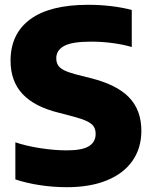

<svg xmlns="http://www.w3.org/2000/svg" viewBox="-20 -770 633 800"><path d="M44 -22.5V-177Q90 -161.5 148.5 -152.5Q207 -143.5 258 -143.5Q323 -143.5 350.8 -161Q378.5 -178.5 378.5 -212Q378.5 -230.5 370.5 -242.8Q362.5 -255 342.5 -264.8Q322.5 -274.5 285 -284.5L224 -300.5Q124 -325 74 -378.2Q24 -431.5 24 -517.5Q24 -629 105.8 -689.5Q187.5 -750 348 -750Q398.5 -750 445 -744.2Q491.5 -738.5 529 -728.5V-574Q494.5 -584.5 449.5 -590.5Q404.5 -596.5 359.5 -596.5Q280 -596.5 247.2 -578.5Q214.5 -560.5 214.5 -527.5Q214.5 -510.5 221.5 -498.8Q228.5 -487 245.8 -478Q263 -469 294.5 -460.5L355.5 -445Q465.5 -418 517.2 -364.8Q569 -311.5 569 -225Q569 -153 532 -100Q495 -47 425.2 -18.5Q355.5 10 259 10Q202 10 146.2 1.5Q90.5 -7 44 -22.5Z"/></svg>

Font: Encode Sans ExtraBold
Style: Regular
Weight: 800
Designer: Multiple Designers
Foundry: Impallari Type
Version: Version 2.000